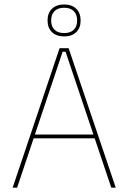

<svg xmlns="http://www.w3.org/2000/svg" viewBox="-20 -860 588 880"><path d="M38 0 253 -639H294.5L510.5 0H490L280.5 -623H267L58.5 0ZM127 -226V-243.5H421V-226ZM198 -765.5V-766.5Q198 -800.5 218.5 -820Q239 -839.5 274 -839.5Q309 -839.5 329.2 -820Q349.5 -800.5 349.5 -766.5V-765.5Q349.5 -732 329.2 -712.5Q309 -693 274 -693Q239 -693 218.5 -712.5Q198 -732 198 -765.5ZM214.5 -765.5Q214.5 -738.5 230 -723.5Q245.5 -708.5 274 -708.5Q302.5 -708.5 318 -723.5Q333.5 -738.5 333.5 -765.5V-766.5Q333.5 -794 318 -809.2Q302.5 -824.5 274 -824.5Q245.5 -824.5 230 -809.2Q214.5 -794 214.5 -766.5Z"/></svg>

Font: Anek Tamil Thin
Style: Regular
Weight: 250
Designer: Aadarsh Rajan (Tamil), Yesha Goshar (Latin)
Foundry: Ek Type
Version: Version 1.003